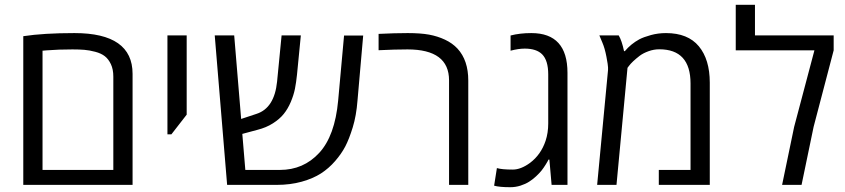

<svg xmlns="http://www.w3.org/2000/svg" viewBox="-20 -779 3562 809"><path d="M78.1 0V-626.5Q163.6 -639.6 293.9 -639.6Q538.6 -639.6 538.6 -467.8V0ZM457.5 -63V-456.1Q457.5 -486.8 447.3 -508.5Q437 -530.3 421.6 -542.2Q406.2 -554.2 381.3 -560.8Q356.4 -567.4 335 -569.1Q313.5 -570.8 285.2 -570.8Q225.6 -570.8 177.2 -566.9L159.2 -565.4V-63Z M685.5 -212.9V-629.9H766.6V-295.9L702.1 -212.9Z M1159.2 -63Q1258.8 -63 1325 -134.8Q1391.1 -206.5 1404.8 -355L1429.7 -629.4H1510.3L1486.3 -355Q1481.4 -291.5 1466.3 -242.4Q1451.2 -193.4 1435.1 -162.4Q1418.9 -131.3 1392.3 -100.6Q1365.7 -69.8 1332.5 -48.3Q1299.3 -26.9 1251.2 -13.4Q1203.1 0 1146 0H937L884.8 -629.9H966.8L996.1 -277.8L1061 -299.3Q1136.2 -323.7 1147.5 -435.1L1166.5 -629.9H1247.6L1231.4 -464.4Q1228 -431.2 1222.7 -404.5Q1217.3 -377.9 1205.1 -349.1Q1192.9 -320.3 1175.5 -298.8Q1158.2 -277.3 1129.9 -259.3Q1101.6 -241.2 1064.5 -231.9L1001 -214.8L1013.7 -63Z M1575.2 -636.2Q1643.6 -639.6 1697.8 -639.6Q1752 -639.6 1787.8 -633.1Q1823.7 -626.5 1855 -611.8Q1886.2 -597.2 1907.7 -574.2Q1953.1 -524.9 1953.1 -439.5V0H1872.1V-440.4Q1872.1 -570.8 1697.3 -570.8Q1644.5 -570.8 1575.2 -567.4Z M2190.9 -574.2Q2164.6 -574.2 2131.3 -565.4V-629.4Q2170.4 -639.6 2218.8 -639.6Q2371.1 -639.6 2371.1 -472.2V0H2304.2L2294.9 -106.4H2291Q2288.6 -100.6 2279.5 -85.9Q2270.5 -71.3 2261.7 -60.3Q2252.9 -49.3 2238.8 -36.1Q2224.6 -22.9 2209.2 -13.2Q2193.8 -3.4 2173.1 3.2Q2152.3 9.8 2130.4 9.8Q2084.5 9.8 2062 3.4L2073.7 -70.8Q2094.2 -64.5 2140.6 -64.5Q2174.8 -64.5 2213.4 -92.8Q2259.3 -127.4 2278.8 -185.5Q2290 -219.2 2290 -258.8V-465.3Q2290 -524.4 2264.2 -550.3Q2240.2 -574.2 2190.9 -574.2Z M2786.1 -639.6Q2878.4 -639.6 2924.6 -584Q2970.7 -528.3 2970.7 -430.7V0H2755.9V-63H2889.6V-427.2Q2889.6 -571.3 2757.8 -571.3Q2734.9 -571.3 2712.6 -563.2Q2690.4 -555.2 2675.3 -543.9Q2643.1 -519 2629.9 -501L2624 -493.2L2577.6 0H2496.1L2542 -484.4Q2542 -486.3 2542 -495.1Q2542 -503.9 2535.2 -540Q2528.3 -576.2 2518.1 -599.6L2505.4 -629.9H2586.9Q2600.1 -607.9 2609.4 -563.5H2612.8Q2638.2 -593.8 2673.8 -613.3Q2692.4 -623 2722.7 -631.3Q2752.9 -639.6 2786.1 -639.6Z M3161.1 -629.9H3492.7V-566.9L3408.2 -244.6L3357.4 0H3275.4L3326.2 -244.6L3411.6 -566.9H3080.1V-758.8H3161.1Z"/></svg>

Font: Open Sans Hebrew
Style: Regular
Weight: 400
Foundry: Ascender Corporation, Yanek Iontef
Version: Version 2.001;PS 002.001;hotconv 1.0.70;makeotf.lib2.5.58329